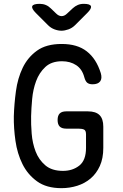

<svg xmlns="http://www.w3.org/2000/svg" viewBox="-20 -970 640 1000"><path d="M428 -270Q428 -290 418 -295Q408 -300 388 -300H325Q302 -300 291 -311Q280 -322 280 -345Q280 -368 291 -379Q302 -390 325 -390H438Q479 -390 498.5 -370.5Q518 -351 518 -310V-200Q518 -145 500 -105.5Q482 -66 452 -40.5Q422 -15 382.5 -2.5Q343 10 300 10Q222 10 173 -25.5Q124 -61 97 -115.5Q70 -170 60.5 -236.5Q51 -303 52 -365Q54 -429 63 -495.5Q72 -562 98 -616.5Q124 -671 172.5 -706Q221 -741 301 -741Q342 -741 374.5 -731.5Q407 -722 432 -702.5Q457 -683 475 -655Q493 -627 505 -589Q513 -561 501.5 -546Q490 -531 462 -531Q445 -531 435 -538.5Q425 -546 419 -568Q408 -610 377 -630.5Q346 -651 303 -651Q248 -651 216 -621Q184 -591 168 -547.5Q152 -504 147.5 -454.5Q143 -405 142 -365Q141 -324 145 -274Q149 -224 165.5 -181Q182 -138 216 -109Q250 -80 308 -80Q358 -80 393 -107.5Q428 -135 428 -200ZM187 -950Q204 -950 218.5 -944Q233 -938 245 -926L272 -900Q286 -886 301 -886Q316 -886 330 -900L359 -927Q371 -938 385 -944Q399 -950 416 -950Q449 -950 453.5 -938Q458 -926 435 -903L371 -839Q356 -824 336.5 -817Q317 -810 300 -810Q283 -810 264 -817Q245 -824 230 -839L167 -902Q143 -926 148 -938Q153 -950 187 -950Z"/></svg>

Font: Maple Mono
Style: Regular
Weight: 400
Monospace: yes
Designer: subframe7536
Version: Version 7.300